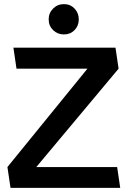

<svg xmlns="http://www.w3.org/2000/svg" viewBox="-20 -911 619 931"><path d="M290 -891Q321 -891 341.5 -869.5Q362 -848 362 -817Q362 -786 341.5 -765Q321 -744 290 -744Q259 -744 237.5 -765Q216 -786 216 -817Q216 -848 237.5 -869.5Q259 -891 290 -891ZM555 -578 156 -101H548L563 0H31L16 -101L404 -578H60L45 -680H540Z"/></svg>

Font: Palanquin Dark
Style: Regular
Weight: 400
Designer: Pria Ravichandran
Version: Version 1.000